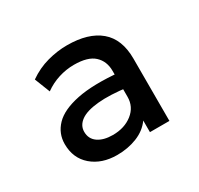

<svg xmlns="http://www.w3.org/2000/svg" viewBox="-87 -799 570 551"><g transform="rotate(-30 198.0 -523.5)"><path d="M158.5 -351Q107.5 -351 75.2 -378.8Q43 -406.5 43 -453.5Q43 -488.5 67.5 -514Q92 -539.5 145.2 -550.5Q198.5 -561.5 283.5 -553.5L285 -504Q225 -512 186 -508.2Q147 -504.5 128 -490.8Q109 -477 109 -456Q109 -432.5 127.2 -419.8Q145.5 -407 176 -407Q215 -407 241 -427.5Q267 -448 267 -481V-567Q267 -599 246.2 -618.2Q225.5 -637.5 179.5 -637.5Q153.5 -637.5 128.2 -629.5Q103 -621.5 81.5 -606L61.5 -657Q91.5 -678 124.8 -687Q158 -696 190 -696Q260.5 -696 298.5 -664Q336.5 -632 336.5 -567.5V-361H272V-399.5Q254.5 -375 224.2 -363Q194 -351 158.5 -351Z"/></g></svg>

Font: Geologica Roman Light
Style: Regular
Weight: 300
Designer: Sindre Bremnes, Frode Helland
Foundry: Monokrom Skriftforlag AS
Version: Version 1.010;gftools[0.9.28]